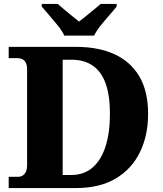

<svg xmlns="http://www.w3.org/2000/svg" viewBox="-20 -951 823 971"><path d="M24 0V-57H72Q85 -57 95 -63.5Q105 -70 111 -82.5Q117 -95 117 -116V-599Q117 -622 110.5 -634Q104 -646 93 -651.5Q82 -657 68 -657H24V-714H364Q478 -714 559.5 -676.5Q641 -639 685 -564Q729 -489 729 -375Q729 -266 687.5 -181Q646 -96 565 -48Q484 0 364 0ZM340 -66Q405 -66 448.5 -104Q492 -142 514 -211.5Q536 -281 536 -375Q536 -469 514 -529.5Q492 -590 448.5 -619.5Q405 -649 341 -649H297V-66ZM305 -771Q295 -794 273.5 -820.5Q252 -847 229.5 -873Q207 -899 191 -918V-931H272Q284 -921 303.5 -904Q323 -887 344 -870.5Q365 -854 380 -842Q395 -854 416 -870.5Q437 -887 457 -904Q477 -921 489 -931H570V-918Q555 -899 532 -873Q509 -847 488 -820.5Q467 -794 456 -771Z"/></svg>

Font: Noto Serif Gujarati ExtraBold
Style: Regular
Weight: 800
Version: Version 2.102